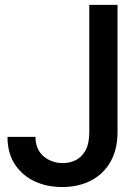

<svg xmlns="http://www.w3.org/2000/svg" viewBox="-20 -747 556 777"><path d="M341.3 -212.7V-727.3H455.6V-212.7Q455.6 -142 427.2 -92.3Q398.8 -42.6 348.2 -16.3Q297.6 9.9 231.2 9.9Q169 9.9 119.1 -13.7Q69.2 -37.3 39.8 -82.6Q10.3 -127.8 10.3 -193.2H123.6Q123.9 -142.4 156.2 -114.7Q188.6 -87 234.7 -87Q262.1 -87 286.4 -98.9Q310.7 -110.8 326 -138.3Q341.3 -165.8 341.3 -212.7Z"/></svg>

Font: Interface Medium
Style: Regular
Weight: 500
Designer: Rasmus Andersson
Foundry: rsms
Version: Version 1.8